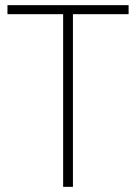

<svg xmlns="http://www.w3.org/2000/svg" viewBox="-20 -725 528 745"><path d="M225 0V-670H9V-705H479V-670H263V0Z"/></svg>

Font: Nunito Sans 12pt ExtraLight Condensed
Style: Regular
Weight: 200
Width: 3
Version: Version 3.101;gftools[0.9.27]